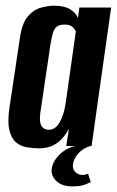

<svg xmlns="http://www.w3.org/2000/svg" viewBox="-20 -522 418 686"><path d="M118.5 8Q97.2 8 75.4 4.1Q53.6 0.3 37.1 -13.6Q20.6 -27.5 13.5 -57.2Q6.3 -86.8 14 -138.7L51.5 -388.8Q59.1 -440.3 80 -464.1Q100.9 -487.9 126.6 -494.7Q152.3 -501.6 173.5 -501.6Q210.3 -501.6 230.9 -488.7Q251.5 -475.8 258.5 -457.7L263.5 -495H377.1L307.1 0H216.7L226.3 -61.6Q218.3 -46.8 205.3 -30.8Q192.4 -14.8 171.5 -3.4Q150.6 8 118.5 8ZM154 -58.4Q167.4 -58.4 177.1 -65.9Q186.8 -73.4 193.5 -85.4Q200.1 -97.5 204.6 -111Q209.2 -124.6 211.6 -136.5Q214 -148.5 215 -156.5L251.1 -410.4Q249.1 -413.3 245.5 -418.9Q242 -424.5 234 -429.3Q226.1 -434.1 210.6 -434.1Q192.5 -434.1 182.9 -426.6Q173.3 -419.1 169 -404Q164.8 -388.9 160.5 -364.7L123.9 -117.6Q121.6 -99.3 123.4 -87.5Q125.1 -75.6 129.9 -69.5Q134.7 -63.4 141.1 -60.9Q147.4 -58.4 154 -58.4ZM238 144Q201.4 144 181.3 124.7Q161.2 105.5 164.9 80.5Q169.2 52.1 195 28.2Q220.7 4.2 255.4 -1.4L301.6 0Q273.6 9.2 258.3 27.9Q243 46.5 240.7 64.5Q238.4 83.1 249.6 93.1Q260.7 103.1 273 103.1Q281 103.1 286.6 101.3Q292.2 99.5 294.9 98.9L304.3 128.5Q298 131.9 282.7 137.9Q267.4 144 238 144Z"/></svg>

Font: Alumni Sans Thin
Style: Italic
Weight: 100
Italic angle: -8°
Designer: Robert E. Leuschke
Foundry: Robert E. Leuschke
Version: Version 1.016